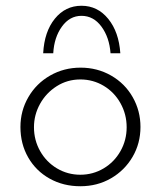

<svg xmlns="http://www.w3.org/2000/svg" viewBox="-20 -639 559 667"><path d="M260 -404Q318 -404 366 -376.5Q414 -349 441 -301.5Q468 -254 468 -198Q468 -141 440.5 -94Q413 -47 365.5 -19.5Q318 8 259 8Q200 8 152.5 -18.5Q105 -45 78 -92Q51 -139 51 -198Q51 -254 78.5 -301.5Q106 -349 154 -376.5Q202 -404 260 -404ZM259 -32Q303 -32 340 -54Q377 -76 398.5 -114Q420 -152 420 -197Q420 -242 398.5 -280.5Q377 -319 340 -341Q303 -363 259 -363Q214 -363 177 -339.5Q140 -316 119 -278Q98 -240 98 -197Q98 -152 119.5 -114Q141 -76 178 -54Q215 -32 259 -32ZM398 -454H364Q360 -509 332.5 -546.5Q305 -584 263 -584Q222 -584 195 -546.5Q168 -509 165 -454H130Q134 -529 170.5 -574Q207 -619 263 -619Q319 -619 356 -573.5Q393 -528 398 -454Z"/></svg>

Font: Josefin Sans Light
Style: Regular
Weight: 300
Designer: Santiago Orozco
Foundry: Typemade
Version: Version 2.000